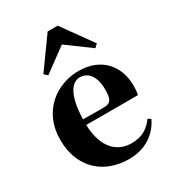

<svg xmlns="http://www.w3.org/2000/svg" viewBox="-204 -962 994 1095"><g transform="rotate(-30 293.0 -414.5)"><path d="M315 -741 470 -627 491 -647 348 -846H282L139 -647L160 -627ZM206 -311C210 -466 255 -528 310 -528C363 -528 401 -482 401 -395C401 -333 389 -310 342 -310ZM526 -130C493 -84 450 -54 380 -54C286 -54 211 -118 206 -274H546C551 -293 552 -310 552 -335C552 -462 471 -563 321 -563C178 -563 35 -463 35 -275C35 -88 157 17 322 17C424 17 504 -32 545 -118Z"/></g></svg>

Font: Noto Serif KR Black
Style: Regular
Weight: 900
Version: Version 1.001;PS 1.001;hotconv 16.6.54;makeotf.lib2.5.65590